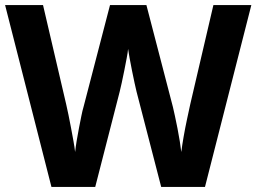

<svg xmlns="http://www.w3.org/2000/svg" viewBox="-20 -734 1007 754"><path d="M967 -714 785 0H613L516 -375Q513 -386 508.5 -408Q504 -430 498.5 -456Q493 -482 489 -505.5Q485 -529 483 -542Q482 -529 477.5 -505.5Q473 -482 468 -456.5Q463 -431 458 -408.5Q453 -386 450 -374L354 0H182L0 -714H149L240 -324Q244 -307 249 -282.5Q254 -258 259 -231.5Q264 -205 268.5 -180Q273 -155 275 -137Q277 -156 281 -180.5Q285 -205 290 -230.5Q295 -256 299.5 -278.5Q304 -301 308 -314L412 -714H555L659 -314Q662 -301 667 -278.5Q672 -256 677 -230Q682 -204 686 -179.5Q690 -155 692 -137Q695 -162 701 -196.5Q707 -231 714.5 -266Q722 -301 727 -324L818 -714Z"/></svg>

Font: Noto Sans Hebrew
Style: Bold
Weight: 700
Designer: Monotype Design Team
Foundry: Monotype Imaging Inc.
Version: Version 2.003